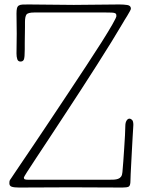

<svg xmlns="http://www.w3.org/2000/svg" viewBox="-20 -841 658 861"><path d="M578 -281Q578 -280 577 -263.5Q576 -247 574.5 -221.5Q573 -196 571.5 -166.5Q570 -137 568.5 -109.5Q567 -82 566 -60.5Q565 -39 565 -31Q565 -8 557 -4Q549 0 529 0Q471 0 413 -0.5Q355 -1 297 -1Q239 -1 181.5 -0.5Q124 0 66 0Q44 0 33 -3.5Q22 -7 22 -19Q22 -24 22.5 -27.5Q23 -31 25.5 -35Q28 -39 32 -44.5Q36 -50 43 -61Q50 -72 74 -107Q98 -142 131.5 -192Q165 -242 205.5 -302.5Q246 -363 287 -425Q328 -487 367 -546Q406 -605 436 -652.5Q466 -700 484 -731.5Q502 -763 502 -769Q502 -774 501 -777Q500 -780 495.5 -782Q491 -784 481.5 -784.5Q472 -785 454 -785H134Q105 -785 98.5 -775.5Q92 -766 92 -742Q92 -734 92 -718Q92 -702 91.5 -684Q91 -666 91 -648.5Q91 -631 91 -620Q91 -583 87 -574Q83 -565 72 -565Q61 -565 57.5 -575.5Q54 -586 54 -601Q54 -624 54.5 -645.5Q55 -667 55 -690Q55 -713 54.5 -735Q54 -757 54 -780Q54 -795 56 -803.5Q58 -812 64 -816Q70 -820 80.5 -820.5Q91 -821 108 -821Q159 -821 209.5 -820Q260 -819 311 -819Q362 -819 413 -820Q464 -821 515 -821Q535 -821 551 -818.5Q567 -816 567 -802Q567 -799 562 -790Q557 -781 550.5 -770Q544 -759 538 -750Q532 -741 531 -738Q510 -702 480 -653.5Q450 -605 415 -550Q380 -495 342 -436.5Q304 -378 267.5 -322.5Q231 -267 198.5 -217.5Q166 -168 141 -130.5Q116 -93 101.5 -70Q87 -47 87 -45Q87 -39 91 -37Q95 -35 107 -35H469Q481 -35 491 -35.5Q501 -36 509.5 -39Q518 -42 523 -49Q528 -56 529 -69Q531 -89 533 -118Q535 -147 537 -177Q539 -207 540.5 -234Q542 -261 542 -276Q542 -291 547.5 -300Q553 -309 561 -309Q566 -309 572 -303.5Q578 -298 578 -281Z"/></svg>

Font: Life Savers
Style: Regular
Weight: 400
Designer: Pablo Impallari, Rodrigo Fuenzalida, Brenda Gallo
Foundry: Pablo Impallari, Rodrigo Fuenzalida, Brenda Gallo
Version: Version 3.001; ttfautohint (v0.95) -l 8 -r 50 -G 200 -x 14 -